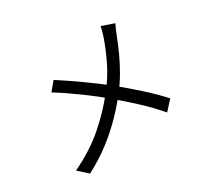

<svg xmlns="http://www.w3.org/2000/svg" viewBox="-158 -984 1316 1239"><g transform="rotate(-30 500.0 -365.0)"><path d="M809.5 -728Q802.2 -714.5 792.8 -692.7Q783.4 -670.8 777.2 -654.9Q758.8 -605.2 732.4 -547.5Q706 -489.7 672.6 -431.8Q639.2 -374 597.8 -321.4Q550.4 -260.2 489.7 -198Q429.1 -135.7 353.4 -77.3Q277.6 -18.8 182.9 30.5L114 -31.5Q253.9 -98.3 354.3 -185.5Q454.8 -272.7 531.1 -370.8Q593.8 -450.2 633 -531.3Q672.3 -612.4 697.7 -686Q703.3 -701.3 709 -722.5Q714.8 -743.8 718.2 -759.9ZM281.1 -610.7Q318.5 -587.1 361.3 -557.6Q404.1 -528 447.3 -497.6Q490.5 -467.2 528.8 -438.2Q567.2 -409.2 595.3 -386.3Q671 -325.1 742.8 -260.6Q814.6 -196.1 873.8 -131.1L811 -62.4Q748.2 -134.7 681.8 -196.4Q615.3 -258.2 540.4 -321.5Q513.4 -344.5 477.3 -372.8Q441.2 -401.2 399.3 -431.9Q357.5 -462.6 313.8 -492.4Q270.2 -522.2 228.9 -547.7Z"/></g></svg>

Font: Noto Sans JP
Style: Regular
Weight: 100
Designer: Ryoko NISHIZUKA 西塚涼子 (kana, bopomofo & ideographs); Paul D. Hunt (Latin, Greek & Cyrillic); Sandoll Communications 산돌커뮤니
Foundry: Adobe
Version: Version 2.004;hotconv 1.0.118;makeotfexe 2.5.65603